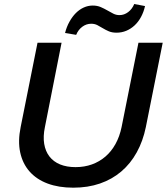

<svg xmlns="http://www.w3.org/2000/svg" viewBox="-20 -908 812 934"><path d="M771.5 -700 689.5 -290Q675.5 -221.5 645.2 -166.8Q615 -112 570 -73.8Q525 -35.5 466.2 -15.2Q407.5 5 336.5 5Q265.5 5 211.5 -15.2Q157.5 -35.5 123.8 -73.8Q90 -112 78.2 -166.8Q66.5 -221.5 80.5 -290L162.5 -700H279.5L198.5 -290Q189 -244.5 195 -208.2Q201 -172 220.5 -146.8Q240 -121.5 272.2 -108.2Q304.5 -95 347.5 -95Q390.5 -95 427.2 -108.2Q464 -121.5 493 -146.5Q522 -171.5 542 -207.8Q562 -244 571.5 -290L653.5 -700ZM685.5 -878.5Q679 -849.5 666 -825.5Q653 -801.5 634.8 -784.5Q616.5 -767.5 594.2 -758.2Q572 -749 547 -749Q525 -749 509.2 -755.8Q493.5 -762.5 480 -770.8Q466.5 -779 453.5 -785.8Q440.5 -792.5 423.5 -792.5Q400 -792.5 380.2 -777.8Q360.5 -763 350.5 -738.5L296.5 -747.5Q304 -777.5 317.8 -802.2Q331.5 -827 349 -844.5Q366.5 -862 387.5 -871.5Q408.5 -881 431 -881Q452.5 -881 469.5 -873.8Q486.5 -866.5 501.5 -857.8Q516.5 -849 530.8 -841.8Q545 -834.5 561.5 -834.5Q584 -834.5 603.5 -849.2Q623 -864 633 -888.5Z"/></svg>

Font: Argentum Sans
Style: Italic
Weight: 400
Italic angle: -11.3099°
Designer: Julieta Ulanovsky, Owen Earl, Rasmus Andersson, Cristiano Sobral
Foundry: The Argentum Sans Project Authors
Version: Version 3.131; ttfautohint (v1.8.4.7-5d5b-dirty)